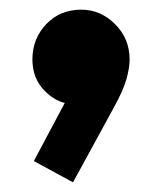

<svg xmlns="http://www.w3.org/2000/svg" viewBox="-20 -211 327 397"><path d="M50 122 125 -19 175 -33Q167 -17 156 -6.5Q145 4 131 4Q100 4 73.5 -22Q47 -48 47 -88Q47 -131 75.5 -161Q104 -191 148 -191Q188 -191 218 -161Q248 -131 248 -88Q248 -71 241.5 -47.5Q235 -24 215 12L131 166Z"/></svg>

Font: Outfit ExtraBold
Style: Regular
Weight: 800
Designer: Rodrigo Fuenzalida
Foundry: fragTYPE
Version: Version 1.100;gftools[0.9.27]